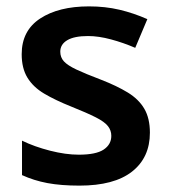

<svg xmlns="http://www.w3.org/2000/svg" viewBox="-20 -572 533 602"><path d="M450 -156Q450 -78 394 -34Q338 10 229 10Q171 10 128.5 2Q86 -6 49 -23V-131Q88 -112 137 -99.5Q186 -87 227 -87Q281 -87 305 -103Q329 -119 329 -146Q329 -163 318.5 -176.5Q308 -190 280.5 -204Q253 -218 203 -238Q153 -258 118.5 -278.5Q84 -299 66 -328.5Q48 -358 48 -402Q48 -476 106 -514Q164 -552 259 -552Q310 -552 354.5 -541.5Q399 -531 442 -512L404 -422Q367 -438 328 -448.5Q289 -459 256 -459Q213 -459 191 -446Q169 -433 169 -410Q169 -392 180.5 -379.5Q192 -367 219.5 -354Q247 -341 297 -322Q346 -303 380.5 -282Q415 -261 432.5 -231Q450 -201 450 -156Z"/></svg>

Font: Noto Sans Meetei Mayek SemiBold
Style: Regular
Weight: 600
Designer: Monotype Design Team and Neelakash Kshetrimayum
Foundry: Monotype Imaging Inc.
Version: Version 2.002; ttfautohint (v1.8.4.7-5d5b)